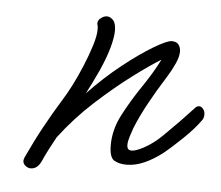

<svg xmlns="http://www.w3.org/2000/svg" viewBox="-37 -400 535 464"><g transform="rotate(5 230.0 -168.0)"><path d="M53 23Q46 23 40 18Q34 13 34 6Q34 4 36 -2Q56 -45 75.5 -80.5Q95 -116 116 -150Q125 -164 136.5 -186.5Q148 -209 159 -235.5Q170 -262 177.5 -286Q185 -310 185 -325Q185 -333 184 -336Q183 -337 183 -340Q183 -348 190.5 -353.5Q198 -359 205 -359Q213 -359 220 -351.5Q227 -344 227 -326Q227 -311 220.5 -286.5Q214 -262 199 -228Q191 -211 184 -196.5Q177 -182 170 -169Q209 -210 250 -242.5Q291 -275 323 -294Q355 -313 366 -313Q378 -313 383 -306Q388 -299 388 -290Q388 -277 380.5 -260.5Q373 -244 365 -231Q357 -218 354 -213Q343 -196 324 -162Q305 -128 292 -96Q288 -85 284.5 -73.5Q281 -62 281 -54Q281 -41 292 -41Q302 -41 321 -51Q345 -64 365.5 -84.5Q386 -105 401 -120Q402 -121 410.5 -130Q419 -139 427.5 -148Q436 -157 436 -157Q440 -162 446 -162Q451 -162 455.5 -156.5Q460 -151 460 -143Q460 -134 455 -128Q440 -107 414 -82Q388 -57 368 -41Q347 -25 325.5 -15.5Q304 -6 283 -6Q265 -6 253 -13Q241 -20 241 -50Q241 -88 260.5 -125Q280 -162 304.5 -198Q329 -234 345 -266Q320 -251 278.5 -220Q237 -189 191.5 -147.5Q146 -106 109 -57Q102 -44 94 -29Q86 -14 78 4Q69 23 53 23Z"/></g></svg>

Font: Meow Script
Style: Regular
Weight: 400
Designer: Robert E. Leuschke
Foundry: Robert E. Leuschke
Version: Version 1.010; ttfautohint (v1.8.3)